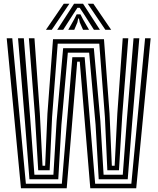

<svg xmlns="http://www.w3.org/2000/svg" viewBox="-20 -1004 840 1024"><path d="M91.8 0 15.8 -800H45.5L118 -24H309.8L365.8 -699H431.5L487.5 -24H680.5L753.8 -800H783.5L706.5 0H461.5L405.5 -675H391.8L335.8 0ZM137 -48 113 -354.8 76.2 -800H107L141.2 -370.8L163.5 -72H264.8L282 -359.5L316.8 -747H480.5L515.2 -359.5L532.5 -72H634.8L657 -370.8L692.2 -800H723L685.2 -354.8L661.2 -48H506.5L489.8 -338L455.5 -723H341.8L307.5 -338L290.8 -48ZM183.8 -96 166.5 -385.8 134 -800H163.8L192.5 -398.8L206.8 -120H220.8L233 -397.8L262.8 -795H534.5L564.2 -397.8L576.5 -120H591.5L605.8 -398.8L634.5 -800H664.2L631.8 -385.8L614.5 -96H552.5L539.5 -379.5L509.5 -771H287.8L257.8 -379.5L244.8 -96ZM225 -845 320 -984H350L256 -845ZM285 -845 375 -984H423L513 -845H481L429.2 -926L405 -962.5H393L368.8 -925.8L317 -845ZM542 -845 448 -984H478L573 -845ZM344 -845 375.5 -900.8 389 -927.5H409L422.8 -900.8L455 -845H423L405.5 -884.5L401 -905.2H397L392.8 -884.5L376 -845Z"/></svg>

Font: Big Shoulders Inline Display Black
Style: Regular
Weight: 900
Designer: Patric King
Foundry: XO Type Co
Version: Version 1.000